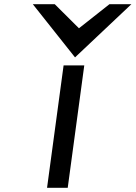

<svg xmlns="http://www.w3.org/2000/svg" viewBox="-20 -890 643 910"><path d="M335.6 -618 602.6 -870H498.6L354.2 -756L239.6 -870H135.6ZM379.4 -580H281.4L203 0H301Z"/></svg>

Font: Charger
Style: ExBdIt
Weight: 400
Designer: Jasper
Foundry: Cannot Into Space Fonts
Version: Version 0.99